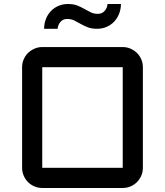

<svg xmlns="http://www.w3.org/2000/svg" viewBox="-20 -934 820 954"><path d="M689.9 -100.1Q689.9 -79.6 682.1 -61.3Q674.3 -43 660.6 -29.3Q647 -15.6 628.7 -7.8Q610.4 0 589.8 0H189.9Q169.4 0 151.1 -7.8Q132.8 -15.6 119.1 -29.3Q105.5 -43 97.7 -61.3Q89.8 -79.6 89.8 -100.1V-600.1Q89.8 -620.6 97.7 -638.9Q105.5 -657.2 119.1 -670.7Q132.8 -684.1 151.1 -692.1Q169.4 -700.2 189.9 -700.2H589.8Q610.4 -700.2 628.7 -692.1Q647 -684.1 660.6 -670.7Q674.3 -657.2 682.1 -638.9Q689.9 -620.6 689.9 -600.1ZM189.9 -600.1V-100.1H589.8V-600.1ZM199.2 -791Q199.2 -816.9 208 -839.4Q216.8 -861.8 232.4 -878.4Q248 -895 269.8 -904.5Q291.5 -914.1 317.9 -914.1Q345.2 -914.1 364.3 -906.5Q383.3 -898.9 399.4 -889.6Q415.5 -880.4 430.9 -872.8Q446.3 -865.2 465.8 -865.2Q487.3 -865.2 500 -879.9Q512.7 -894.5 514.2 -914.1H581.1Q580.6 -888.2 571.8 -865.7Q563 -843.3 547.4 -826.7Q531.7 -810.1 510 -800.5Q488.3 -791 461.9 -791Q434.6 -791 415.5 -798.6Q396.5 -806.2 380.4 -815.4Q364.3 -824.7 348.9 -832.3Q333.5 -839.8 314 -839.8Q293 -839.8 280.3 -825.2Q267.6 -810.5 266.1 -791Z"/></svg>

Font: Aldrich
Style: Regular
Weight: 400
Designer: Matthew Desmond
Foundry: Matthew Desmond
Version: Version 1.001 2011